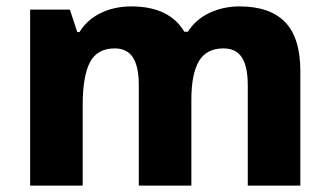

<svg xmlns="http://www.w3.org/2000/svg" viewBox="-20 -579 1028 599"><path d="M917 -357V0H753V-313Q753 -372 734.5 -400Q716 -428 677 -428Q624 -428 600.5 -388Q577 -348 577 -268V0H413V-313Q413 -372 394.5 -400Q376 -428 338 -428Q283 -428 260.5 -384.5Q238 -341 238 -252V0H74V-549H198L221 -479H228Q252 -518 294.5 -538.5Q337 -559 390 -559Q508 -559 555 -480H566Q591 -519 634 -539Q677 -559 727 -559Q822 -559 869.5 -510Q917 -461 917 -357Z"/></svg>

Font: Noto Sans UI ExtraBold
Style: Regular
Weight: 800
Designer: Monotype Design Team
Foundry: Monotype Imaging Inc.
Version: Version 1.001